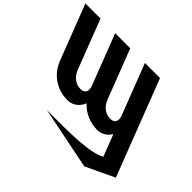

<svg xmlns="http://www.w3.org/2000/svg" viewBox="-376 -988 1592 1592"><g transform="rotate(45 419.5 -192.0)"><path d="M819.1 120.9C717.5 177.9 489.1 179.8 213.6 178L763.3 289L1015 170L690.2 -673H513.2L684.7 -228C700.5 -187 694.8 -142 635.8 -142C572.8 -142 528.5 -187 508.8 -238L341.2 -673H164.2L338 -222C351 -183 342.8 -142 286.8 -142C223.8 -142 179.5 -187 159.8 -238L-7.8 -673H-184.8L1.3 -190C56.4 -47 180.5 0 274.5 0C330.5 0 379.3 -29 408.3 -94C470.9 -25 555.5 0 623.5 0C679.5 0 719.3 -29 743.9 -69H745.9Z"/></g></svg>

Font: Hussar
Style: BdOpOblFour
Weight: 700
Foundry: Cannot Into Space Fonts
Version: Version 2.00